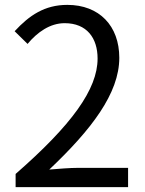

<svg xmlns="http://www.w3.org/2000/svg" viewBox="-20 -767 595 787"><path d="M44 0H505V-79H302C265 -79 220 -75 182 -72C354 -235 469 -384 469 -530C469 -661 387 -747 256 -747C163 -747 100 -704 40 -639L93 -587C133 -635 185 -672 245 -672C336 -672 380 -611 380 -527C380 -401 274 -255 44 -54Z"/></svg>

Font: Source Han Sans HK
Style: Regular
Weight: 400
Designer: Ryoko NISHIZUKA 西塚涼子 (kana, bopomofo & ideographs); Paul D. Hunt (Latin, Greek & Cyrillic); Sandoll Communications 산돌커뮤니
Foundry: Adobe
Version: Version 2.000;hotconv 1.0.107;makeotfexe 2.5.65593